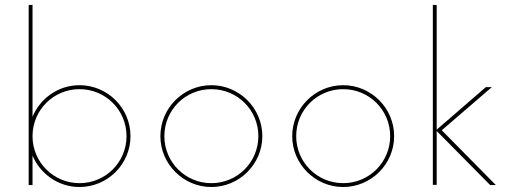

<svg xmlns="http://www.w3.org/2000/svg" viewBox="-20 -750 2050 778"><path d="M302.2 -404.8C216.8 -404.8 143.1 -352.1 111.8 -276.9V-730H96.2V0H111.8V-119.6C143.1 -44.9 216.8 7.8 302.2 7.8C416 7.8 508.8 -85 508.8 -198.2C508.8 -312 416 -404.8 302.2 -404.8ZM302.2 -7.8C196.8 -7.8 111.8 -92.8 111.8 -198.2C111.8 -304.2 196.8 -388.7 302.2 -388.7C407.7 -388.7 492.7 -304.2 492.7 -198.2C492.7 -92.8 407.7 -7.8 302.2 -7.8Z M836.4 7.8C949.7 7.8 1043 -85 1043 -198.2C1043 -312 949.7 -404.8 836.4 -404.8C723.1 -404.8 629.9 -312 629.9 -198.2C629.9 -85 723.1 7.8 836.4 7.8ZM836.4 -7.8C731 -7.8 646 -92.8 646 -198.2C646 -304.2 731 -388.7 836.4 -388.7C941.9 -388.7 1026.9 -304.2 1026.9 -198.2C1026.9 -92.8 941.9 -7.8 836.4 -7.8Z M1370.6 7.8C1483.9 7.8 1577.1 -85 1577.1 -198.2C1577.1 -312 1483.9 -404.8 1370.6 -404.8C1257.3 -404.8 1164.1 -312 1164.1 -198.2C1164.1 -85 1257.3 7.8 1370.6 7.8ZM1370.6 -7.8C1265.1 -7.8 1180.2 -92.8 1180.2 -198.2C1180.2 -304.2 1265.1 -388.7 1370.6 -388.7C1476.1 -388.7 1561 -304.2 1561 -198.2C1561 -92.8 1476.1 -7.8 1370.6 -7.8Z M1989.3 0 1770 -222.2 1973.1 -397H1948.7L1749.5 -224.6V-730H1733.9V-1H1749.5V-219.2L1966.3 0Z"/></svg>

Font: Now Thin
Style: Regular
Weight: 100
Designer: Alfredo Marco Pradil
Foundry: Alfredo Marco Pradil
Version: Version 1.200;hotconv 1.0.109;makeotfexe 2.5.65596